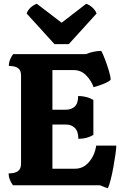

<svg xmlns="http://www.w3.org/2000/svg" viewBox="-20 -986 655 1022"><path d="M554 16Q548 14 539 11Q530 8 512 0H49Q39 -13 32.5 -29.5Q26 -46 26 -63Q59 -63 75.5 -75Q92 -87 92 -115V-584Q92 -612 76 -623.5Q60 -635 27 -635Q27 -652 33.5 -668.5Q40 -685 50 -698H438Q456 -706 478 -710.5Q500 -715 519 -715Q528 -699 539.5 -668.5Q551 -638 560 -608Q569 -578 569 -561Q561 -553 543.5 -545Q526 -537 508 -531Q490 -525 478 -522Q467 -555 439.5 -584Q412 -613 372 -613H259V-402H331Q359 -402 377.5 -418.5Q396 -435 396 -475Q441 -475 477 -454V-268Q443 -247 397 -247Q397 -287 378.5 -305Q360 -323 332 -323H259V-88H380Q424 -88 454.5 -124.5Q485 -161 492 -211H599Q599 -196 594.5 -164.5Q590 -133 583.5 -96.5Q577 -60 569 -29Q561 2 554 16ZM270 -751 122 -914Q127 -931 142 -945Q157 -959 176 -966L308 -865L439 -966Q458 -959 473 -945Q488 -931 494 -914L346 -751Z"/></svg>

Font: Calistoga
Style: Regular
Weight: 400
Designer: Yvonne Schuttler, Eben Sorkin
Foundry: www.sorkintype.com
Version: Version 1.010; ttfautohint (v1.8.4.7-5d5b)